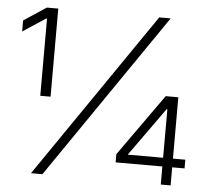

<svg xmlns="http://www.w3.org/2000/svg" viewBox="-51 -762 888 816"><g transform="rotate(5 393.0 -353.5)"><path d="M595.7 -707H644.5L159.2 0H110.4ZM121.1 -660.2H117.2L20.5 -596.7V-643.6L116.2 -707H165V-331.1H121.1ZM464.8 -112.3 652.3 -376H706.1V-114.3H758.8V-77.1H706.1V0H664.1V-77.1H464.8ZM664.1 -114.3V-321.3H661.1L513.7 -115.2V-114.3Z"/></g></svg>

Font: Pretendard JP ExtraLight
Style: Regular
Weight: 200
Designer: Base glyphs from Inter by Rasmus Andersson; Hangeul glyphs from Noto Sans CJK(Source Han Sans) by Jang Soo-young and Kan
Foundry: Kil Hyung-jin
Version: Version 1.309